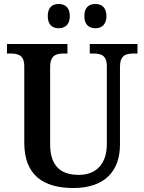

<svg xmlns="http://www.w3.org/2000/svg" viewBox="-20 -935 725 965"><path d="M460 -793C488 -793 515 -809 515 -854C515 -900 488 -915 460 -915C429 -915 404 -900 404 -854C404 -809 429 -793 460 -793ZM275 -793C304 -793 331 -809 331 -854C331 -900 304 -915 275 -915C245 -915 220 -900 220 -854C220 -809 245 -793 275 -793ZM348 10C507 10 583 -75 583 -209V-598C583 -658 613 -666 653 -666H671V-714H431V-666H448C487 -666 517 -658 517 -602V-211C517 -114 466 -56 376 -56C290 -56 232 -96 232 -210V-598C232 -658 263 -666 302 -666H319V-714H15V-666H32C71 -666 102 -658 102 -602V-217C102 -54 199 10 348 10Z"/></svg>

Font: Noto Serif Devanagari SemiCondensed SemiBold
Style: Regular
Weight: 600
Width: 4
Designer: Universal Thirst, Indian Type Foundry and the Monotype Design Team
Foundry: Monotype Imaging Inc.
Version: Version 2.004